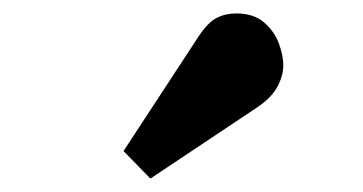

<svg xmlns="http://www.w3.org/2000/svg" viewBox="-20 -838 540 286"><path d="M204 -572 164 -613 276 -784Q290 -805 303 -811.5Q316 -818 332 -818Q358 -818 373.5 -804.5Q389 -791 395.5 -773Q402 -755 402 -741Q402 -725 393 -708.5Q384 -692 363 -678Z"/></svg>

Font: Literata 18pt ExtraBold
Style: Regular
Weight: 800
Designer: Latin by Veronika Burian and Jose Scaglione. Greek by Irene Vlachou. Cyrillic by Vera Evstafieva.
Foundry: TypeTogether
Version: Version 3.103;gftools[0.9.29]